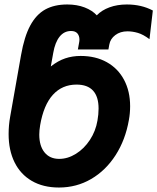

<svg xmlns="http://www.w3.org/2000/svg" viewBox="-20 -820 703 858"><path d="M18.5 -221Q18.5 -260.5 25.5 -299L74 -573.5Q88.5 -656.5 115.2 -706Q142 -755.5 182.5 -777.8Q223 -800 280.5 -800Q324 -800 358.2 -786.8Q392.5 -773.5 412.5 -751.5Q434.5 -774.5 469.2 -787.2Q504 -800 547 -800Q612 -800 663 -773L648 -645Q620 -666 596.2 -673Q572.5 -680 549.5 -680Q517.5 -680 495.2 -663.2Q473 -646.5 468.5 -621L464.5 -599H328L333.5 -629.5Q335 -636.5 335 -643Q335 -660 325.8 -670.8Q316.5 -681.5 297.5 -681.5Q266.5 -681.5 246.2 -656Q226 -630.5 218 -584L207 -523Q239.5 -548.5 271.5 -559.2Q303.5 -570 340.5 -570Q407.5 -570 457.5 -542Q507.5 -514 534.5 -463Q561.5 -412 561.5 -345.5Q561.5 -313.5 556 -284Q540.5 -195 496.5 -126.5Q452.5 -58 387.2 -20Q322 18 243.5 18Q173 18 122.2 -11.5Q71.5 -41 45 -94.8Q18.5 -148.5 18.5 -221ZM415.5 -281Q420.5 -309 420.5 -335Q420.5 -388 395.8 -415Q371 -442 322 -442Q258 -442 216.5 -396.5Q175 -351 159.5 -261Q155.5 -237 155.5 -218.5Q155.5 -168 179 -139Q202.5 -110 244.5 -110Q283 -110 319.5 -132.8Q356 -155.5 381.8 -194.8Q407.5 -234 415.5 -281Z"/></svg>

Font: JuliaMono ExtraBold
Style: Italic
Weight: 800
Italic angle: -9°
Monospace: yes
Designer: cormullion
Foundry: corm
Version: Version 0.057; ttfautohint (v1.8.4)